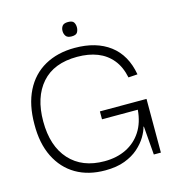

<svg xmlns="http://www.w3.org/2000/svg" viewBox="-106 -787 815 891"><g transform="rotate(-15 301.5 -342.0)"><path d="M291 13Q210 13 151 -21.5Q92 -56 59.5 -121.5Q27 -187 28 -279Q28 -372 61 -438Q94 -504 155.5 -538.5Q217 -573 300 -573Q403 -573 468 -524Q533 -475 550 -379L506 -376Q495 -429 467 -463Q439 -497 397 -513.5Q355 -530 300 -530Q188 -530 129.5 -463.5Q71 -397 71 -281Q71 -162 131.5 -95.5Q192 -29 299 -29Q358 -29 403.5 -51.5Q449 -74 476.5 -116.5Q504 -159 509 -220H337V-258H561V0H527L516 -137H514Q509 -116 493.5 -90Q478 -64 451.5 -40.5Q425 -17 385.5 -2Q346 13 291 13ZM301 -628Q281 -628 273.5 -638.5Q266 -649 266 -663Q266 -677 273.5 -687Q281 -697 301 -697Q322 -697 328.5 -687Q335 -677 335 -663Q335 -649 328.5 -638.5Q322 -628 301 -628Z"/></g></svg>

Font: Darker Grotesque Light
Style: Regular
Weight: 400
Version: Version 1.000;gftools[0.9.28]